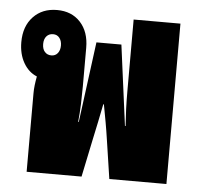

<svg xmlns="http://www.w3.org/2000/svg" viewBox="-43 -568 641 613"><g transform="rotate(5 277.0 -261.5)"><path d="M64 0V-251Q64 -264 65.5 -277Q67 -290 70 -306Q43 -317 27 -345Q11 -373 11 -411Q11 -462 40 -492.5Q69 -523 116 -523Q163 -523 191 -492.5Q219 -462 219 -411V-287Q219 -261 218 -231.5Q217 -202 214 -173H216L250 -431H330L364 -173H366Q364 -202 363 -227Q362 -252 362 -287V-514H512V0H329L311 -120Q306 -154 301.5 -179Q297 -204 291 -236H289Q283 -204 277.5 -179Q272 -154 265 -120L240 0ZM110 -377Q123 -377 130.5 -386.5Q138 -396 138 -411Q138 -426 130.5 -435.5Q123 -445 110 -445Q97 -445 89 -436Q81 -427 81 -411Q81 -395 89 -386Q97 -377 110 -377Z"/></g></svg>

Font: Noto Sans Thai Looped UI Condensed Black
Style: Regular
Weight: 900
Width: 3
Designer: Cadson Demak Team
Foundry: Cadson Demak Co., Ltd.
Version: Version 1.000; ttfautohint (v1.8.4.7-5d5b)